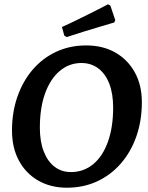

<svg xmlns="http://www.w3.org/2000/svg" viewBox="-20 -864 693 896"><path d="M292 12Q217 12 159 -21Q101 -54 68.5 -114Q36 -174 36 -255Q36 -341 61.5 -413.5Q87 -486 133 -539.5Q179 -593 242.5 -622.5Q306 -652 382 -652Q460 -652 518 -619Q576 -586 609 -526.5Q642 -467 642 -387Q642 -301 616.5 -228Q591 -155 544 -101Q497 -47 433 -17.5Q369 12 292 12ZM311 -61Q370 -61 414.5 -97.5Q459 -134 483.5 -202Q508 -270 508 -362Q508 -427 490 -473.5Q472 -520 438.5 -545Q405 -570 360 -570Q303 -570 259 -533Q215 -496 190.5 -428.5Q166 -361 166 -268Q166 -204 184 -157.5Q202 -111 234.5 -86Q267 -61 311 -61ZM513 -759Q513 -759 494 -753.5Q475 -748 443.5 -738.5Q412 -729 372.5 -717Q333 -705 291 -691L280 -698L269 -738Q307 -755 345.5 -774Q384 -793 415 -808.5Q446 -824 465 -834Q484 -844 484 -844L495 -838L518 -770Z"/></svg>

Font: Alegreya SemiBold
Style: Italic
Weight: 600
Italic angle: -7°
Designer: Juan Pablo del Peral
Foundry: Huerta Tipografica
Version: Version 2.009